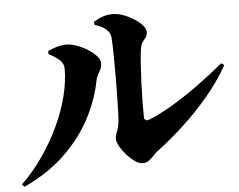

<svg xmlns="http://www.w3.org/2000/svg" viewBox="-53 -798 1106 890"><g transform="rotate(-5 500.0 -353.0)"><path d="M414.1 -691.9 413.1 -706.1Q439.9 -721.7 459.7 -727.8Q479.5 -733.9 502 -733.9Q524.9 -733.9 551 -724.6Q577.1 -715.3 600.3 -700.4Q623.5 -685.5 638.2 -668.9Q652.8 -652.3 652.8 -638.2Q652.8 -623.5 645.8 -614Q638.7 -604.5 630.4 -593.3Q622.1 -582 619.1 -562Q615.2 -537.6 612.3 -495.8Q609.4 -454.1 607.4 -407Q605.5 -359.9 605 -317.4Q604.5 -274.9 605 -249Q605 -222.2 630.9 -232.9Q678.2 -251.5 736.6 -285.9Q794.9 -320.3 858.4 -366Q921.9 -411.6 983.9 -462.9L997.1 -453.1Q955.6 -379.4 898.9 -312.3Q842.3 -245.1 779.5 -187.5Q716.8 -129.9 658.2 -85.9Q647 -78.1 635.5 -65.4Q624 -52.7 611.1 -43Q598.1 -33.2 582 -33.2Q564.9 -33.2 545.2 -46.9Q525.4 -60.5 507.6 -80.8Q489.7 -101.1 478.3 -121.6Q466.8 -142.1 466.8 -154.8Q466.8 -172.9 474.9 -189.7Q482.9 -206.5 485.8 -235.8Q487.3 -249.5 488.5 -283.9Q489.7 -318.4 490.5 -364.5Q491.2 -410.6 491.2 -460Q491.2 -509.3 490.5 -553Q489.7 -596.7 487.8 -626Q486.3 -648.4 467 -665Q447.8 -681.6 414.1 -691.9ZM258.8 -501Q258.8 -525.9 239 -543.2Q219.2 -560.5 189.9 -575.2V-589.8Q209.5 -598.1 230.5 -605Q251.5 -611.8 276.9 -611.8Q295.9 -611.8 321.8 -603Q347.7 -594.2 372.1 -579.3Q396.5 -564.5 412.8 -546.9Q429.2 -529.3 429.2 -512.2Q429.2 -491.2 417 -471.9Q404.8 -452.6 400.9 -433.1Q383.8 -344.2 338.1 -258.1Q292.5 -171.9 215.1 -97.9Q137.7 -23.9 25.9 27.8L15.1 16.1Q70.8 -38.1 115.7 -103.3Q160.6 -168.5 192.9 -237.8Q225.1 -307.1 241.9 -374.5Q258.8 -441.9 258.8 -501Z"/></g></svg>

Font: Source Han Serif JP Heavy
Style: Regular
Weight: 900
Designer: Ryoko NISHIZUKA  (kana & ideographs); Frank Grießhammer (Latin, Greek & Cyrillic); Wenlong ZHANG  (bopomofo); Sandoll Co
Foundry: Adobe Systems Incorporated
Version: Version 1.001;PS 1.001;hotconv 16.6.54;makeotf.lib2.5.65590